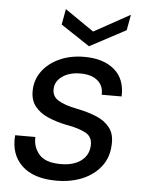

<svg xmlns="http://www.w3.org/2000/svg" viewBox="-52 -751 609 806"><g transform="rotate(5 252.5 -348.5)"><path d="M216 12Q119 12 69.5 -35.5Q20 -83 27 -163H112Q110 -121 136.5 -90Q163 -59 228 -59Q281 -59 313 -82.5Q345 -106 347 -147Q349 -184 319.5 -200Q290 -216 238 -225Q197 -233 160.5 -248.5Q124 -264 103 -291Q82 -318 84 -361Q86 -405 112.5 -440Q139 -475 184.5 -495.5Q230 -516 288 -516Q369 -516 415 -476.5Q461 -437 458 -364H374Q376 -401 350.5 -423Q325 -445 278 -445Q231 -445 201.5 -424Q172 -403 171 -372Q169 -340 196.5 -323Q224 -306 277 -296Q322 -287 358.5 -272Q395 -257 416 -229.5Q437 -202 434 -157Q432 -105 403 -67Q374 -29 325.5 -8.5Q277 12 216 12ZM467 -709 455 -643 303 -562 181 -643 193 -709 315 -625Z"/></g></svg>

Font: DM Sans Italic
Style: Regular
Weight: 400
Italic angle: -10°
Designer: Colophon Foundry, Jonny Pinhorn
Foundry: Colophon Foundry
Version: Version 4.004; ttfautohint (v1.8.4.7-5d5b)